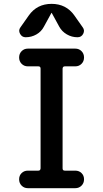

<svg xmlns="http://www.w3.org/2000/svg" viewBox="-20 -985 540 1005"><path d="M114.3 -790Q94.7 -790 85 -808.1Q75.2 -826.2 86.9 -841.8L130.9 -904.3Q173.8 -964.8 250 -964.8Q326.2 -964.8 369.1 -904.3L413.1 -841.8Q424.8 -826.2 415.5 -808.1Q406.2 -790 385.7 -790Q355.5 -790 329.6 -805.2Q303.7 -820.3 290 -845.7L251 -917Q251 -918 250 -918Q249 -918 249 -917L210 -845.7Q196.3 -819.3 170.4 -804.7Q144.5 -790 114.3 -790ZM180.7 -91.8Q191.4 -91.8 192.4 -103.5V-626Q192.4 -637.7 180.7 -637.7H126Q106.4 -637.7 93.3 -650.9Q80.1 -664.1 80.1 -684.1Q80.1 -704.1 93.3 -717.3Q106.4 -730.5 126 -730.5H374Q393.6 -730.5 406.7 -717.3Q419.9 -704.1 419.9 -684.1Q419.9 -664.1 406.7 -650.9Q393.6 -637.7 374 -637.7H319.3Q308.6 -637.7 307.6 -626V-103.5Q307.6 -91.8 319.3 -91.8H374Q393.6 -91.8 406.7 -79.1Q419.9 -66.4 419.9 -46.4Q419.9 -26.4 406.7 -13.2Q393.6 0 374 0H126Q106.4 0 93.3 -13.2Q80.1 -26.4 80.1 -46.4Q80.1 -66.4 93.3 -79.1Q106.4 -91.8 126 -91.8Z"/></svg>

Font: Rounded-X Mgen+ 2m medium
Style: Regular
Weight: 500
Designer: [Source Han Sans]
Ryoko NISHIZUKA  (kana & ideographs); Paul D. Hunt (Latin, Greek & Cyrillic); Wenlong ZHANG  (bopomofo
Version: Version 1.059.20150602